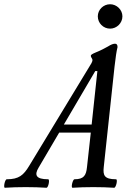

<svg xmlns="http://www.w3.org/2000/svg" viewBox="-90 -882 597 905"><path d="M429 -747C460 -747 487 -773 487 -805C487 -836 460 -862 429 -862C397 -862 371 -836 371 -805C371 -773 397 -747 429 -747ZM-67 3C-37 1 -4 0 31 0C66 0 99 1 129 3C138 3 146 -37 137 -37C79 -37 71 -57 92 -92L189 -257H338L320 -94C316 -56 306 -37 261 -37C253 -37 243 3 252 3C282 1 315 0 350 0C385 0 418 1 448 3C457 3 466 -37 457 -37C401 -37 395 -56 399 -94L450 -569C455 -613 459 -640 464 -660C464 -671 460 -676 452 -676C444 -676 433 -672 419 -663C405 -655 384 -644 364 -636C345 -628 338 -624 338 -619C338 -615 340 -611 342 -609C344 -605 346 -602 346 -599C346 -595 344 -590 341 -584L48 -101C21 -56 -1 -37 -58 -37C-67 -37 -75 3 -67 3ZM359 -547H369L342 -295H211Z"/></svg>

Font: Junicode Two Beta SemiCondensed Medium
Style: Italic
Weight: 500
Width: 4
Italic angle: -10°
Version: Version 1.063